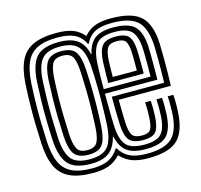

<svg xmlns="http://www.w3.org/2000/svg" viewBox="-93 -710 856 819"><g transform="rotate(-15 335.0 -300.0)"><path d="M222.9 9Q157.7 9 118.7 -9.3Q79.8 -27.6 61.5 -67Q43.2 -106.5 39.8 -170Q37.6 -217.1 36.7 -258.7Q35.8 -300.3 36.7 -341.9Q37.5 -383.5 39.8 -430.3Q43.5 -494.2 62.1 -533.5Q80.6 -572.9 119.5 -590.9Q158.4 -609 222.9 -609Q266.6 -609 294.8 -598.6Q323 -588.1 342.9 -564H344.9Q364.6 -587.4 392.2 -598.2Q419.7 -609 463 -609Q557.5 -609 595.8 -572.2Q634.1 -535.3 637.5 -451.7Q638 -439.7 638.3 -418.1Q638.6 -396.6 638.7 -369.9Q638.8 -343.2 638.3 -315.8Q637.8 -288.3 636.7 -264.6H406.7Q406.9 -242.5 407.2 -222.6Q407.5 -202.8 408 -186.8Q408.5 -170.7 409 -159.5Q410.9 -122.4 421.5 -107Q432.1 -91.6 464.6 -91.6Q493.5 -91.6 502.4 -106.2Q511.3 -120.9 512.9 -157.2Q513.7 -174.1 513.8 -188.3Q513.8 -202.6 512.7 -224.9H537.5Q538.8 -205.2 538.7 -188.8Q538.7 -172.4 537.9 -155.6Q535.7 -109.7 521 -90.6Q506.3 -71.5 464.6 -71.5Q420.2 -71.5 403.5 -90.8Q386.7 -110.2 384 -157.3Q382.8 -181.6 382.2 -217Q381.6 -252.4 381.6 -284.7H612.6Q613.5 -309 613.7 -334.8Q613.9 -360.6 613.8 -384Q613.6 -407.3 613.4 -424.6Q613.1 -442 612.8 -449.7Q609.1 -524.5 576.7 -556.7Q544.2 -588.9 463 -588.9Q414.8 -588.9 387.6 -574.9Q360.4 -560.9 344.9 -528.4H342.1Q326.4 -560.7 298.4 -574.8Q270.5 -588.9 222.9 -588.9Q166 -588.9 132.6 -572.3Q99.2 -555.7 83.6 -520.5Q68.1 -485.2 64.8 -429.1Q62.2 -380.2 61.5 -339Q60.8 -297.8 61.6 -257.8Q62.5 -217.8 64.7 -171.9Q67.7 -115.1 83.2 -79.7Q98.8 -44.3 132.4 -27.7Q166 -11.1 222.9 -11.1Q267.2 -11.1 294.6 -24.4Q322 -37.7 340.7 -67.7H343.5Q362 -37.5 389.9 -24.3Q417.8 -11.1 464.6 -11.1Q543.7 -11.1 576.5 -43.2Q609.3 -75.4 612.8 -153Q613.4 -167.8 613.5 -187.7Q613.7 -207.6 612.2 -224.9H637.2Q638.2 -213.9 638.4 -201Q638.7 -188.1 638.5 -175.3Q638.3 -162.5 637.7 -151.8Q633.5 -63.9 594.9 -27.4Q556.3 9 464.6 9Q423 9 394.7 -1.3Q366.5 -11.7 343.3 -35.9H341.3Q318.9 -11.8 291.2 -1.4Q263.4 9 222.9 9ZM222.9 -31.2Q150.9 -31.2 122.2 -64.6Q93.5 -98 89.5 -174.1Q87.2 -219.6 86.5 -261.2Q85.7 -302.7 86.6 -343.5Q87.5 -384.2 89.7 -427.1Q93.9 -503.3 122.8 -536Q151.6 -568.8 222.9 -568.8Q275.4 -568.8 303.7 -548.9Q332.1 -529 343.2 -483.1H345.2Q355.4 -529.6 382.8 -549.2Q410.3 -568.8 463 -568.8Q531.6 -568.8 558.4 -540.9Q585.2 -513 587.8 -448.8Q588.1 -440.5 588.5 -418.7Q588.9 -396.9 588.9 -367.1Q588.9 -337.4 588.1 -304.8H356.6Q356.6 -279.7 356.9 -251.9Q357.1 -224.1 357.6 -199Q358.1 -173.8 359 -156.4Q362.4 -99.7 384.7 -75.5Q406.9 -51.3 464.6 -51.3Q519.1 -51.3 539.8 -75Q560.5 -98.7 562.8 -154.9Q563.7 -173.2 563.7 -190.4Q563.7 -207.7 562.5 -224.9H587.2Q588.5 -209.1 588.6 -190.9Q588.7 -172.8 587.8 -154Q584.8 -87.6 558.5 -59.4Q532.3 -31.2 464.6 -31.2Q409.7 -31.2 382.1 -51.6Q354.4 -71.9 343.9 -118.9H341.9Q329.8 -72.1 302 -51.6Q274.3 -31.2 222.9 -31.2ZM222.9 -51.3Q280.2 -51.3 303.5 -79.7Q326.7 -108.1 330.5 -175.2Q332.6 -215.4 333.3 -256.5Q334.1 -297.6 333.4 -339.9Q332.8 -382.3 330.5 -425.9Q326.9 -493.5 303.3 -521.1Q279.7 -548.7 222.9 -548.7Q163.9 -548.7 141 -519.7Q118.1 -490.8 114.4 -424.9Q112.4 -384.9 111.5 -344.5Q110.7 -304.2 111.5 -262.2Q112.3 -220.2 114.4 -174.9Q118.1 -108.7 141.1 -80Q164.1 -51.3 222.9 -51.3ZM222.9 -71.5Q177 -71.5 159.7 -95.7Q142.4 -119.8 139.4 -176Q137.4 -218.9 136.5 -259Q135.7 -299.2 136.4 -339.8Q137.2 -380.4 139.4 -424Q142.6 -479.8 159.8 -504.2Q176.9 -528.5 222.9 -528.5Q268.5 -528.5 285.5 -504.5Q302.5 -480.4 305.5 -424.4Q307.7 -381.4 308.5 -340.8Q309.3 -300.2 308.6 -259.8Q307.9 -219.5 305.5 -176.8Q302.3 -120.5 285.4 -96Q268.4 -71.5 222.9 -71.5ZM222.9 -91.6Q255.5 -91.6 266.7 -111.7Q278 -131.8 280.6 -178Q282.6 -216 283.5 -254.3Q284.3 -292.6 283.7 -334.2Q283 -375.7 280.6 -423.1Q278.2 -469 266.9 -488.7Q255.6 -508.4 222.9 -508.4Q189.4 -508.4 178.2 -488.4Q167 -468.3 164.4 -422.6Q162.1 -377.2 161.4 -338.1Q160.6 -299 161.5 -260.5Q162.4 -221.9 164.4 -177.5Q166.7 -132.3 178 -112Q189.3 -91.6 222.9 -91.6ZM356.6 -325H563.4Q563.9 -350 563.9 -374.6Q564 -399.1 563.7 -418.6Q563.4 -438 562.8 -447.8Q560.3 -502.2 539.4 -525.4Q518.5 -548.7 463 -548.7Q405.5 -548.7 384.1 -523.5Q362.6 -498.3 359 -441.2Q358.4 -427.6 357.8 -409.6Q357.3 -391.7 357 -370.4Q356.8 -349.1 356.6 -325ZM381.9 -345.1Q381.9 -357.3 382.3 -376Q382.6 -394.7 383.2 -412.5Q383.7 -430.2 384 -439.6Q386.9 -488.7 403.4 -508.6Q419.8 -528.5 463 -528.5Q505.6 -528.5 520.9 -509.8Q536.1 -491 537.9 -447.2Q538.2 -438.1 538.5 -423.1Q538.8 -408.1 538.9 -388.3Q538.9 -368.5 538.6 -345.1ZM407.2 -365.2H513.7Q514 -384.4 513.8 -399.9Q513.7 -415.5 513.5 -427.3Q513.3 -439.1 512.9 -446.6Q511.4 -480.4 502 -494.4Q492.6 -508.4 463 -508.4Q431.7 -508.4 421.4 -492.4Q411.1 -476.4 408.8 -437.7Q408.5 -428.3 408.2 -416.3Q407.8 -404.4 407.6 -391.3Q407.3 -378.2 407.2 -365.2Z"/></g></svg>

Font: Big Shoulders Inline Thin
Style: Regular
Weight: 100
Designer: Patric King
Foundry: XO Type Co
Version: Version 2.002